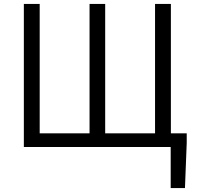

<svg xmlns="http://www.w3.org/2000/svg" viewBox="-20 -752 1006 982"><path d="M854 -70V-732H773V-70H518V-732H438V-70H183V-732H102V0H853V210H926L935 -21V-70Z"/></svg>

Font: Noto Sans CJK JP DemiLight
Style: Regular
Weight: 350
Designer: Ryoko NISHIZUKA (kana & ideographs); Paul D. Hunt (Latin, Greek & Cyrillic); Wenlong ZHANG (bopomofo); Sandoll Communica
Foundry: Adobe Systems Incorporated
Version: Version 1.004;PS 1.004;hotconv 1.0.82;makeotf.lib2.5.63406